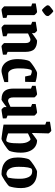

<svg xmlns="http://www.w3.org/2000/svg" viewBox="892 -1611 729 2553"><g transform="rotate(90 1256.5 -334.5)"><path d="M54 -622Q55 -624 65 -633Q75 -642 88.5 -652.5Q102 -663 113.5 -671Q125 -679 127 -679Q132 -679 143 -669.5Q154 -660 166.5 -647.5Q179 -635 187 -623Q195 -611 194 -607L189 -584Q188 -580 178 -571Q168 -562 155 -552Q142 -542 130.5 -535Q119 -528 116 -528Q111 -528 100 -537.5Q89 -547 77.5 -560Q66 -573 58 -584Q50 -595 50 -599ZM108 10Q104 10 93.5 2Q83 -6 73.5 -15.5Q64 -25 64 -29V-385L26 -398V-445Q26 -445 42 -448Q58 -451 79 -454.5Q100 -458 118 -460.5Q136 -463 141 -463Q144 -463 154 -455Q164 -447 172.5 -437.5Q181 -428 181 -423V-67L218 -56V-9Q218 -9 203 -6Q188 -3 167.5 1Q147 5 129.5 7.5Q112 10 108 10Z M348 10Q344 10 334.5 2.5Q325 -5 316.5 -14Q308 -23 308 -26V-383L270 -398V-445Q270 -445 286 -447.5Q302 -450 324 -453.5Q346 -457 364 -460Q382 -463 387 -463Q390 -463 398 -455.5Q406 -448 413.5 -439Q421 -430 421 -427V-395Q438 -408 460 -424Q482 -440 499.5 -451.5Q517 -463 520 -463Q591 -463 630.5 -429Q670 -395 670 -302V-71L707 -56V-9Q707 -9 691 -6Q675 -3 654 1Q633 5 615 7.5Q597 10 593 10Q590 10 580 2.5Q570 -5 561.5 -14Q553 -23 553 -26V-302Q553 -338 543.5 -353.5Q534 -369 522 -372Q510 -375 504 -375Q497 -375 473 -364.5Q449 -354 425 -343V-71L462 -56V-9Q462 -9 446.5 -6Q431 -3 409.5 1Q388 5 370 7.5Q352 10 348 10Z M923 10Q880 10 844.5 -14Q809 -38 787.5 -85.5Q766 -133 766 -204Q766 -252 773.5 -295Q781 -338 791 -359Q800 -371 822 -388.5Q844 -406 870 -423Q896 -440 918.5 -451.5Q941 -463 951 -463Q976 -463 1009 -457.5Q1042 -452 1071 -442L1068 -304H997L981 -378Q971 -383 956 -388Q941 -393 928 -393Q920 -393 915 -389Q903 -379 896 -333Q889 -287 889 -222Q889 -149 910.5 -114Q932 -79 958 -79H1071V-28Q1050 -21 1020 -12Q990 -3 963 3.5Q936 10 923 10Z M1307 10Q1260 10 1227 -4Q1194 -18 1176 -53Q1158 -88 1158 -150V-382L1121 -397V-444Q1121 -444 1137 -447Q1153 -450 1174 -454Q1195 -458 1212.5 -460.5Q1230 -463 1234 -463Q1238 -463 1248 -455.5Q1258 -448 1266.5 -439Q1275 -430 1275 -426V-151Q1275 -114 1284.5 -98.5Q1294 -83 1305.5 -80Q1317 -77 1323 -77Q1328 -77 1341.5 -82.5Q1355 -88 1371 -95.5Q1387 -103 1400 -109V-382L1363 -397V-444Q1363 -444 1378.5 -447Q1394 -450 1415.5 -454Q1437 -458 1454.5 -460.5Q1472 -463 1477 -463Q1480 -463 1490 -455.5Q1500 -448 1508.5 -439Q1517 -430 1517 -426V-70L1554 -55V-8Q1554 -8 1538 -5Q1522 -2 1500.5 1.5Q1479 5 1461 7.5Q1443 10 1438 10Q1435 10 1426.5 2.5Q1418 -5 1411 -13.5Q1404 -22 1404 -26V-58Q1388 -45 1366 -29Q1344 -13 1327 -1.5Q1310 10 1307 10Z M1846 -463Q1891 -463 1928.5 -439Q1966 -415 1988 -366.5Q2010 -318 2010 -246Q2010 -197 2002.5 -156Q1995 -115 1985 -93Q1976 -81 1954 -64Q1932 -47 1905.5 -30Q1879 -13 1856.5 -1.5Q1834 10 1824 10Q1819 10 1795 7Q1771 4 1740 -0.5Q1709 -5 1680.5 -9.5Q1652 -14 1637 -17V-572L1599 -586V-634Q1609 -636 1627 -639Q1645 -642 1664.5 -645Q1684 -648 1699 -650Q1714 -652 1717 -652Q1721 -652 1729.5 -644.5Q1738 -637 1746 -628Q1754 -619 1754 -615L1748 -398L1754 -397Q1769 -409 1789.5 -424.5Q1810 -440 1826.5 -451.5Q1843 -463 1846 -463ZM1830 -376Q1827 -376 1812.5 -369.5Q1798 -363 1781 -355Q1764 -347 1754 -342V-78Q1768 -72 1788.5 -65.5Q1809 -59 1827.5 -55.5Q1846 -52 1853 -54Q1868 -59 1877 -98Q1886 -137 1886 -233Q1886 -304 1866 -340Q1846 -376 1830 -376Z M2296 10Q2188 10 2131 -42Q2074 -94 2074 -207Q2074 -251 2081.5 -293.5Q2089 -336 2099 -356Q2108 -368 2130.5 -386Q2153 -404 2180.5 -422Q2208 -440 2231 -451.5Q2254 -463 2264 -463Q2372 -463 2426.5 -408Q2481 -353 2481 -250Q2481 -200 2473.5 -158.5Q2466 -117 2457 -93Q2449 -82 2426.5 -65Q2404 -48 2377.5 -30.5Q2351 -13 2328.5 -1.5Q2306 10 2296 10ZM2299 -55Q2302 -56 2312.5 -61Q2323 -66 2332.5 -70.5Q2342 -75 2342 -75Q2347 -99 2352 -136.5Q2357 -174 2357 -236Q2357 -305 2334 -351.5Q2311 -398 2260 -398Q2251 -398 2243 -397Q2235 -396 2227 -392Q2215 -386 2206.5 -341Q2198 -296 2198 -221Q2198 -153 2213.5 -117Q2229 -81 2252 -68Q2275 -55 2299 -55Z"/></g></svg>

Font: Grenze Gotisch SemiBold
Style: Regular
Weight: 600
Designer: Renata Polastri
Foundry: Omnibus-Type
Version: Version 1.001